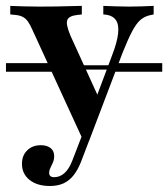

<svg xmlns="http://www.w3.org/2000/svg" viewBox="-21 -436 568 649"><path d="M210.5 -200.8 203.2 -215.3H363.7L358.9 -200.8ZM-0.8 -193.5V-222.6H195.2L210.5 -193.5ZM357.3 -193.5 368.5 -222.6H527.4V-193.5ZM261.3 41.1 88.7 -334.7Q80.6 -353.2 73.4 -363.3Q66.1 -373.4 56.5 -378.6Q46.8 -383.9 31.5 -385.5L13.7 -387.1V-416.1Q33.1 -415.3 59.3 -414.5Q85.5 -413.7 110.5 -413.7H111.3H115.3Q141.1 -413.7 167.7 -414.1Q194.4 -414.5 217.3 -415.3Q240.3 -416.1 255.6 -416.1V-387.1L240.3 -385.5Q212.1 -382.3 206.5 -368.5Q200.8 -354.8 216.9 -316.1L315.3 -100L299.2 -92.7L356.5 -245.2Q375 -292.7 378.2 -322.6Q381.5 -352.4 371 -367.7Q360.5 -383.1 337.9 -386.3L328.2 -387.1V-416.1Q351.6 -415.3 373 -414.5Q394.4 -413.7 415.3 -413.7Q437.9 -413.7 458.5 -414.5Q479 -415.3 498.4 -416.1V-387.1L486.3 -384.7Q467.7 -380.6 454 -369Q440.3 -357.3 426.2 -331Q412.1 -304.8 393.5 -258.1L279.8 41.1ZM147.6 192.7Q104.8 192.7 79 172.2Q53.2 151.6 53.2 117.7Q53.2 89.5 71 72.2Q88.7 54.8 116.9 54.8Q137.9 54.8 150 64.5Q162.1 74.2 162.1 91.1Q162.1 103.2 158.1 112.9Q154 122.6 149.6 131Q145.2 139.5 145.2 148.4Q145.2 162.9 162.1 162.9Q181.5 162.9 196.8 149.2Q212.1 135.5 222.6 108.9L265.3 -1.6L291.9 8.9L252.4 112.1Q241.9 138.7 227.4 156.9Q212.9 175 193.5 183.9Q174.2 192.7 147.6 192.7Z"/></svg>

Font: Playfair 5pt SemiExpanded Light
Style: Bold
Weight: 700
Version: Version 2.203